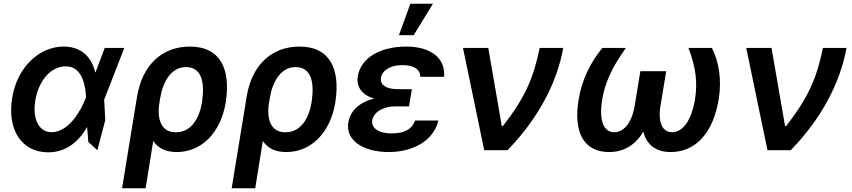

<svg xmlns="http://www.w3.org/2000/svg" viewBox="-20 -801 4543 1024"><path d="M235.1 11.4C330.3 12.1 398.8 -43.7 444.6 -123.6L451 -44L499.3 0L541.5 -160.5L535.5 -269.2L643.1 -545.5H538.7L490.1 -417.3L487.9 -414.1C469.5 -495.4 414.8 -552.6 319.2 -552.6C188.2 -552.6 71.4 -441.1 45.1 -280.2C16.7 -110.1 94.8 10.7 235.1 11.4ZM168.3 -265.6C186.1 -371.1 251.1 -447.1 330.6 -447.1C416.2 -447.1 434.3 -351.6 438.6 -288.4L439.3 -283.4L436.1 -275.2C409.8 -206 344.1 -95.9 255 -95.9C186.1 -95.9 152.7 -167.6 168.3 -265.6Z M710.9 -285.5 631 203.1H756.7L797.2 -49.4C822.8 -11.4 861.9 9.9 922.2 9.9C1057.9 9.9 1157.3 -96.6 1183.6 -252.8L1185 -262.8C1208.8 -427.2 1159.4 -552.6 992.5 -552.6C850.1 -552.6 739.7 -460.9 710.9 -285.5ZM828.1 -239.3 834.2 -276.6C848 -362.6 891.3 -443.2 971.9 -443.2C1055 -443.2 1072.4 -362.6 1058.2 -262.8L1056.8 -252.8C1043.3 -172.6 1001.8 -95.5 918 -95.5C833.5 -95.5 820.7 -173.7 828.1 -239.3Z M1295.5 -285.5 1215.6 203.1H1341.3L1381.7 -49.4C1407.3 -11.4 1446.4 9.9 1506.7 9.9C1642.4 9.9 1741.8 -96.6 1768.1 -252.8L1769.5 -262.8C1793.3 -427.2 1744 -552.6 1577.1 -552.6C1434.7 -552.6 1324.2 -460.9 1295.5 -285.5ZM1412.6 -239.3 1418.7 -276.6C1432.5 -362.6 1475.9 -443.2 1556.5 -443.2C1639.6 -443.2 1657 -362.6 1642.8 -262.8L1641.3 -252.8C1627.8 -172.6 1586.3 -95.5 1502.5 -95.5C1418 -95.5 1405.2 -173.7 1412.6 -239.3Z M2176.5 -325.3H2103C2037.6 -325.3 2006 -349.4 2011.7 -386.4C2018.1 -424.4 2060.4 -453.8 2125.4 -453.8C2185.4 -453.8 2221.9 -432.2 2221.6 -391.3H2348.4C2357.2 -493.3 2274.1 -552.6 2147.4 -552.6C2010.7 -552.6 1905.2 -495 1888.1 -394.2C1880.3 -346.6 1901.3 -296.9 1975.9 -275.2C1887.4 -253.9 1846.9 -202.4 1837.7 -148.4C1821.7 -52.2 1916.9 9.9 2054.3 9.9C2181.1 9.9 2293 -50.4 2317.8 -158H2193.9C2176.8 -112.6 2138.8 -89.5 2067.5 -89.5C1996.4 -89.5 1959.5 -120 1965.2 -159.4C1973.7 -206 2027.3 -233.7 2088.4 -233.7H2161.6ZM2107.6 -613.3H2186.4L2289.1 -781.2H2168.7Z M2562.5 0H2686.8C2847.7 -165.1 2950.3 -356.9 2984 -545.5H2858.3C2826 -390.3 2785.9 -287.3 2661.9 -128.6H2656.2L2584.2 -545.5H2449.2Z M3318.2 -545.5H3192.8C3126.4 -465.2 3083.1 -372.5 3066.4 -272.7C3035.2 -88.1 3098.7 9.9 3228.7 9.9C3308.2 9.9 3370 -29.1 3410.9 -99.1C3428.6 -29.1 3477.3 9.9 3556.8 9.9C3686.8 9.9 3783.4 -88.1 3813.2 -272.7C3829.2 -372.5 3816.4 -465.2 3777 -545.5H3651.6C3693.9 -435 3700.3 -354.8 3686.4 -270.6C3668.3 -161.2 3623.6 -95.9 3564.6 -95.9C3513.5 -95.9 3487.6 -146 3502.8 -237.9L3533 -421.2H3395.2L3365.1 -237.9C3349.8 -146 3307.2 -95.9 3256 -95.9C3197.1 -95.9 3174 -161.2 3191.8 -270.6C3206 -354.8 3239 -435 3318.2 -545.5Z M4073.2 0H4197.4C4358.3 -165.1 4460.9 -356.9 4494.7 -545.5H4369C4336.6 -390.3 4296.5 -287.3 4172.6 -128.6H4166.9L4094.8 -545.5H3959.9Z"/></svg>

Font: Margiela Sans Semi Bold
Style: Italic
Weight: 600
Italic angle: -9.39999°
Designer: Stefan Endress, Andreas Faust
Version: Version 1.100;FEAKit 1.0